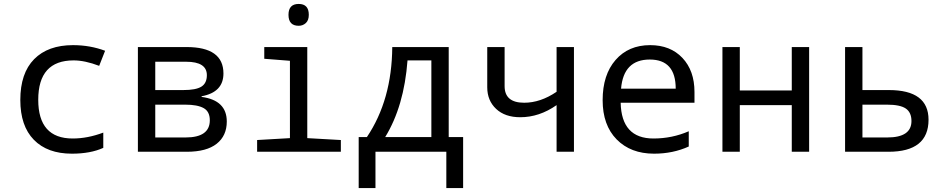

<svg xmlns="http://www.w3.org/2000/svg" viewBox="-20 -777 4841 983"><path d="M518.1 -517.1 487.8 -439.9Q414.6 -467.8 356.9 -467.8Q175.8 -467.8 175.8 -266.1Q175.8 -67.9 352.1 -67.9Q428.7 -67.9 508.8 -98.1V-20Q443.4 9.8 348.1 9.8Q222.7 9.8 153.3 -61.3Q84 -132.3 84 -265.1Q84 -402.3 154.8 -474.1Q225.6 -545.9 354 -545.9Q440.9 -545.9 518.1 -517.1Z M1012.2 -284.2V-280.8Q1141.1 -263.7 1141.1 -154.8Q1141.1 -82 1089.4 -41Q1037.6 0 936 0H686V-536.1H935.1Q1124 -536.1 1124 -400.9Q1124 -304.7 1012.2 -284.2ZM774.9 -460.9V-315.9H918Q983.4 -315.9 1011.2 -333.5Q1039.1 -351.1 1039.1 -392.1Q1039.1 -460.9 933.1 -460.9ZM774.9 -241.2V-73.2H930.2Q1054.2 -73.2 1054.2 -161.1Q1054.2 -206.1 1022.5 -223.6Q990.7 -241.2 928.2 -241.2Z M1509.3 -756.8Q1561 -756.8 1561 -701.2Q1561 -672.9 1545.7 -658.9Q1530.3 -645 1509.3 -645Q1457 -645 1457 -701.2Q1457 -756.8 1509.3 -756.8ZM1464.4 -465.8 1333 -476.1V-536.1H1553.2V-69.8L1725.1 -60.1V0H1296.4V-60.1L1464.4 -69.8Z M2351.1 186H2265.1V0H1902.3V186H1816.4V-75.2H1858.4Q1986.3 -265.1 1988.3 -536.1H2277.3V-75.2H2351.1ZM2188.5 -75.2V-467.8H2066.4Q2048.8 -232.9 1952.1 -75.2Z M2563.5 -536.1V-335.9Q2563.5 -251 2663.6 -251Q2747.1 -251 2829.6 -307.1V-536.1H2918.5V0H2829.6V-238.8Q2741.2 -176.8 2643.6 -176.8Q2565.4 -176.8 2520 -219.5Q2474.6 -262.2 2474.6 -330.1V-536.1Z M3535.6 -251H3157.7Q3161.6 -67.9 3325.7 -67.9Q3420.9 -67.9 3506.3 -105V-26.9Q3425.3 9.8 3328.6 9.8Q3209 9.8 3137.2 -63.2Q3065.4 -136.2 3065.4 -264.2Q3065.4 -394 3131.6 -470Q3197.8 -545.9 3308.6 -545.9Q3412.1 -545.9 3473.9 -480.5Q3535.6 -415 3535.6 -306.2ZM3159.7 -323.2H3439.5Q3439.5 -472.2 3306.6 -472.2Q3172.4 -472.2 3159.7 -323.2Z M3767.6 -536.1V-314H4033.7V-536.1H4122.6V0H4033.7V-238.8H3767.6V0H3678.7V-536.1Z M4395.5 -315.9H4530.8Q4733.9 -315.9 4733.9 -164.1Q4733.9 0 4528.8 0H4306.6V-536.1H4395.5ZM4395.5 -241.2V-73.2H4522.5Q4646.5 -73.2 4646.5 -157.2Q4646.5 -201.2 4617.7 -221.2Q4588.9 -241.2 4520.5 -241.2Z"/></svg>

Font: Droid Sans Mono
Style: Regular
Weight: 400
Monospace: yes
Foundry: Ascender Corporation
Version: Version 1.00 build 112